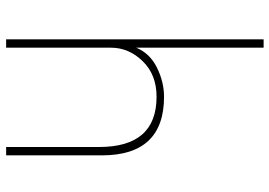

<svg xmlns="http://www.w3.org/2000/svg" viewBox="-150 -752 901 642"><g transform="rotate(90 301.0 -430.5)"><path d="M111 -861H139V-435Q158 -481 206 -504.5Q254 -528 303 -528Q499 -528 499 -320V0H471V-311Q471 -503 303 -503Q229 -503 184 -456.5Q139 -410 139 -351V0H111Z"/></g></svg>

Font: Spartan MB
Style: Regular
Weight: 250
Designer: Matt Bailey
Foundry: Matt Bailey
Version: Version 1.000